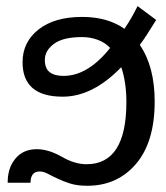

<svg xmlns="http://www.w3.org/2000/svg" viewBox="-20 -593 540 623"><path d="M246.6 -538.1Q329.1 -538.1 383.8 -499.5Q409.7 -538.1 426.3 -573.2L486.8 -528.3Q469.2 -500 456.1 -479.7Q442.9 -459.5 433.6 -447.3Q481.9 -377 481.9 -263.7Q481.9 -132.3 421.4 -61.3Q360.8 9.8 263.2 9.8Q230.5 9.8 207.3 2.4Q184.1 -4.9 166.5 -13.7Q151.4 -20.5 136.2 -28.6Q121.1 -36.6 108.9 -36.6Q79.1 -36.6 79.1 0H4.9Q4.9 -40 21.5 -66.4Q47.4 -108.9 99.1 -108.9Q137.2 -108.9 180.2 -84.5Q222.2 -60.1 260.7 -60.1Q390.1 -60.1 390.1 -261.7Q390.1 -325.7 373.5 -375Q280.8 -279.3 183.6 -279.3Q53.2 -279.3 53.2 -391.1Q53.2 -456.5 105 -497.3Q156.7 -538.1 246.6 -538.1ZM246.1 -472.7Q184.6 -472.7 155 -450.7Q125.5 -428.7 125.5 -398.9Q125.5 -371.1 141.1 -358.9Q156.7 -346.7 186 -346.7Q265.1 -346.7 337.4 -437.5Q320.8 -455.1 296.9 -463.9Q272.9 -472.7 246.1 -472.7Z"/></svg>

Font: Arimo
Style: Regular
Weight: 400
Designer: Steve Matteson
Foundry: Monotype Imaging Inc.
Version: Version 1.33